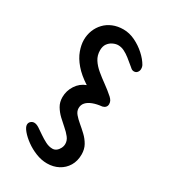

<svg xmlns="http://www.w3.org/2000/svg" viewBox="-166 -729 720 818"><g transform="rotate(30 194.0 -320.0)"><path d="M198.5 8.8Q171.1 8.8 143.5 -2.2Q115.9 -13.2 93.3 -29.7Q70.8 -46.1 56.6 -63.2Q42.5 -80.2 42.5 -91.8Q42.5 -101.8 49.7 -108.2Q56.9 -114.6 66.1 -114.6Q77 -114.6 90.6 -105.8Q104.1 -96.9 119.9 -85.9Q135.8 -74.9 153 -66Q170.2 -57.1 187.5 -57.1Q197.8 -57.1 206.2 -63.4Q214.6 -69.8 220 -80.4Q225.4 -91 225.4 -101.8Q225.4 -118.8 214.1 -133.2Q202.8 -147.8 186.4 -161.7Q170.1 -175.6 153.8 -191.1Q137.5 -206.6 126.2 -225.5Q114.9 -244.4 114.9 -269Q114.9 -300.5 132.4 -327.4Q149.9 -354.4 179.1 -365Q139.6 -390.4 115.9 -418.2Q92.1 -446 82.1 -474Q72 -502 72 -526.1Q72 -551.2 80.8 -573.5Q89.6 -595.8 105.9 -612.8Q122.1 -629.9 145.3 -639.4Q168.5 -648.9 196.6 -648.9Q226.1 -648.9 254.5 -635.1Q282.9 -621.4 306.1 -600.4Q329.2 -579.5 341.6 -557.5Q341.6 -557.5 343.6 -552.6Q345.5 -547.6 345.5 -540.2Q345.5 -530.6 339.5 -523.2Q333.5 -515.9 323.6 -515.9Q315.4 -515.9 309.1 -521.2Q302.8 -526.6 302.8 -526.6Q285.1 -541.6 269.8 -553.6Q254.5 -565.5 240.2 -572.5Q225.9 -579.5 210.6 -579.5Q198.9 -579.5 185.5 -573.2Q172.1 -567 163 -554.6Q153.9 -542.1 153.9 -522Q153.9 -497 166.5 -477.4Q179.1 -457.9 199.4 -441Q219.6 -424.1 242.8 -407.5Q265.9 -390.9 287.5 -371.8Q294.9 -365 298.6 -358.1Q302.4 -351.1 302.4 -342.2Q302.4 -337.8 301 -333.9Q299.6 -330.1 296.9 -327.2Q294.2 -324.2 290.7 -322.3Q287.1 -320.4 282.4 -319.2Q256.5 -316.6 237.6 -309.4Q218.6 -302.1 208.3 -290.7Q198 -279.2 198 -262.8Q198 -247.8 209.1 -234.6Q220.2 -221.4 236.4 -207.9Q252.5 -194.5 269.1 -178.8Q285.8 -163.1 296.9 -143.4Q308 -123.8 308 -97.9Q308 -65.6 293.6 -41.6Q279.2 -17.6 254.4 -4.4Q229.6 8.8 198.5 8.8Z"/></g></svg>

Font: Sour Gummy Black
Style: Regular
Weight: 900
Version: Version 1.000